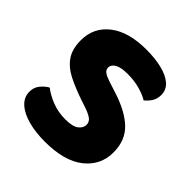

<svg xmlns="http://www.w3.org/2000/svg" viewBox="-175 -754 901 901"><g transform="rotate(45 275.5 -303.5)"><path d="M251 -124Q300 -124 320 -140Q340 -156 340 -176Q340 -196 324 -207.5Q308 -219 279 -229L237 -243Q179 -263 134.5 -285.5Q90 -308 65 -344Q40 -380 40 -438Q40 -523 105.5 -574Q171 -625 289 -625Q347 -625 392 -614Q437 -603 463 -580.5Q489 -558 489 -523Q489 -498 477 -479Q465 -460 448 -447Q426 -461 389 -471.5Q352 -482 308 -482Q263 -482 242 -469.5Q221 -457 221 -438Q221 -423 234.5 -413.5Q248 -404 273 -396L326 -379Q421 -349 471 -301.5Q521 -254 521 -174Q521 -89 453.5 -35.5Q386 18 257 18Q196 18 147 5Q98 -8 69 -34Q40 -60 40 -97Q40 -126 57 -146.5Q74 -167 94 -178Q122 -156 162.5 -140Q203 -124 251 -124Z"/></g></svg>

Font: Baloo Tamma 2 ExtraBold
Style: Regular
Weight: 800
Designer: Divya Kowshik, Shuchita Grover and Ek Type
Foundry: Ek Type
Version: Version 1.700